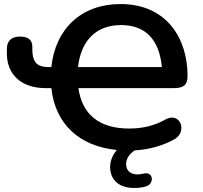

<svg xmlns="http://www.w3.org/2000/svg" viewBox="-20 -735 1002 950"><path d="M579 -611C699 -611 768 -540 781 -403H366C381 -537 458 -611 579 -611ZM643 195C662 195 685 194 706 186C745 171 738 111 690 124C679 127 669 128 660 128C628 128 604 111 604 77C604 49 622 25 647 9C721 5 787 -15 843 -46C910 -84 871 -184 799 -144C741 -111 681 -99 619 -99C471 -99 386 -169 368 -299H839C886 -299 908 -312 908 -360C908 -543 806 -715 576 -715C383 -715 254 -593 234 -403H222C174 -403 147 -418 141 -469C140 -478 140 -490 140 -503C140 -532 126 -554 79 -554C37 -554 14 -533 14 -493V-470C14 -374 77 -299 206 -299H234C253 -123 371 -11 558 7C537 32 525 61 525 91C525 155 569 195 643 195Z"/></svg>

Font: SN Pro SemiBold
Style: Regular
Weight: 600
Designer: Tobias Whetton
Foundry: Supernotes
Version: Version 1.003;Glyphs 3.3 (3324)